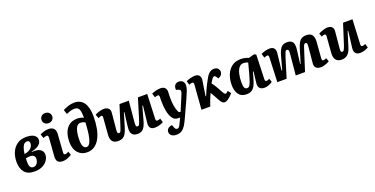

<svg xmlns="http://www.w3.org/2000/svg" viewBox="-25 -1746 5763 2949"><g transform="rotate(-20 2856.5 -272.0)"><path d="M255 15Q143 15 91.5 -48Q40 -111 40 -214Q40 -303 70.5 -374Q101 -445 161 -487Q221 -529 310 -529Q394 -529 436.5 -500Q479 -471 479 -425Q479 -385 455.5 -357.5Q432 -330 394.5 -313.5Q357 -297 314 -288V-281Q403 -290 449.5 -261Q496 -232 496 -175Q496 -127 467.5 -83.5Q439 -40 385 -12.5Q331 15 255 15ZM198 -290 243 -301Q292 -318 316 -348.5Q340 -379 340 -417Q340 -435 330.5 -448Q321 -461 298 -461Q275 -461 255.5 -446Q236 -431 221.5 -394Q207 -357 198 -290ZM262 -55Q287 -55 305.5 -71Q324 -87 334 -112Q344 -137 344 -162Q344 -197 322.5 -213.5Q301 -230 269 -230Q250 -230 230 -227.5Q210 -225 195 -221Q194 -203 193.5 -186Q193 -169 193 -154Q193 -110 208 -82.5Q223 -55 262 -55Z M622 -692Q622 -727 645.5 -750.5Q669 -774 709 -774Q748 -774 772 -751Q796 -728 796 -692Q796 -656 772 -633Q748 -610 710 -610Q669 -610 645.5 -633Q622 -656 622 -692ZM637 -398Q639 -438 614 -438Q591 -438 555 -423L533 -489Q553 -500 591 -513Q629 -526 674 -526Q727 -526 757 -496.5Q787 -467 782 -399L762 -117Q760 -96 764.5 -85Q769 -74 786 -74Q809 -74 841 -95L863 -37Q849 -27 825.5 -15Q802 -3 773.5 5.5Q745 14 717 14Q657 14 633.5 -16Q610 -46 615 -103Z M996 -719Q1039 -741 1086 -756.5Q1133 -772 1183 -772Q1285 -772 1338.5 -696.5Q1392 -621 1392 -472Q1392 -368 1375.5 -279.5Q1359 -191 1324.5 -125Q1290 -59 1237 -22.5Q1184 14 1112 14Q1021 14 964.5 -50Q908 -114 908 -229Q908 -318 934.5 -385Q961 -452 1013.5 -489Q1066 -526 1145 -526Q1169 -526 1198.5 -519Q1228 -512 1247 -502Q1247 -543 1243 -577Q1237 -637 1215.5 -659.5Q1194 -682 1155 -682Q1116 -682 1083.5 -671Q1051 -660 1020 -647ZM1133 -65Q1169 -65 1194 -118.5Q1219 -172 1233 -292Q1237 -331 1239 -364Q1241 -397 1243 -428Q1224 -438 1206 -443Q1188 -448 1166 -448Q1130 -448 1107 -416.5Q1084 -385 1073 -330Q1062 -275 1062 -203Q1062 -129 1080.5 -97Q1099 -65 1133 -65Z M1431 -482Q1443 -492 1468 -502Q1493 -512 1522 -519Q1551 -526 1577 -526Q1624 -526 1651.5 -501Q1679 -476 1674 -425L1649 -157Q1646 -121 1651.5 -108.5Q1657 -96 1673 -96Q1685 -96 1693 -104Q1701 -112 1710 -137Q1719 -162 1736 -214L1831 -513H1983L1951 -168Q1948 -131 1952.5 -113.5Q1957 -96 1977 -96Q1989 -96 1997.5 -104.5Q2006 -113 2014.5 -136Q2023 -159 2037 -202L2132 -513H2284L2268 -111Q2267 -91 2274 -83.5Q2281 -76 2294 -76Q2304 -76 2316 -79.5Q2328 -83 2342 -89L2361 -25Q2338 -10 2298 2Q2258 14 2219 14Q2171 14 2148.5 -13Q2126 -40 2132 -96L2162 -368L2152 -370L2091 -149Q2067 -61 2033 -23.5Q1999 14 1937 14Q1876 14 1848.5 -21.5Q1821 -57 1830 -137Q1836 -195 1844 -252.5Q1852 -310 1859 -370L1851 -372L1786 -154Q1768 -94 1747.5 -57Q1727 -20 1697 -3Q1667 14 1621 14Q1553 14 1525.5 -24.5Q1498 -63 1504 -133L1525 -401Q1527 -421 1522 -429.5Q1517 -438 1504 -438Q1489 -438 1455 -420Z M2689 57Q2666 106 2641 145.5Q2616 185 2581.5 207.5Q2547 230 2495 230Q2444 230 2415.5 207Q2387 184 2387 148Q2387 112 2413 91Q2439 70 2478 66L2491 101Q2500 126 2509 136.5Q2518 147 2535 147Q2555 147 2567.5 132.5Q2580 118 2595 84L2635 0H2615Q2575 0 2550.5 -12.5Q2526 -25 2505 -60Q2479 -101 2464.5 -172.5Q2450 -244 2450 -340Q2450 -356 2450.5 -374Q2451 -392 2451 -408Q2451 -437 2428 -437Q2420 -437 2405 -433.5Q2390 -430 2378 -425L2358 -492Q2379 -502 2420 -514Q2461 -526 2500 -526Q2552 -526 2575 -501Q2598 -476 2598 -438Q2598 -419 2596.5 -398.5Q2595 -378 2595 -347Q2595 -271 2603 -215.5Q2611 -160 2631 -111Q2639 -92 2646.5 -86.5Q2654 -81 2664 -81H2673L2778 -332Q2792 -365 2788 -383.5Q2784 -402 2754 -411L2721 -421Q2716 -469 2738 -497.5Q2760 -526 2805 -526Q2840 -526 2865 -503Q2890 -480 2890 -437Q2890 -399 2872.5 -352Q2855 -305 2819 -226Z M3114 -174 3123 -173Q3138 -211 3157 -252.5Q3176 -294 3194 -330.5Q3212 -367 3226 -391Q3257 -455 3292.5 -490.5Q3328 -526 3378 -526Q3422 -526 3442.5 -501.5Q3463 -477 3463 -450Q3463 -423 3446 -400Q3429 -377 3393 -364L3375 -391Q3359 -417 3344 -417Q3328 -417 3310 -395Q3302 -385 3291.5 -368.5Q3281 -352 3268 -327Q3285 -306 3301 -282Q3317 -258 3340 -216Q3372 -158 3387 -131.5Q3402 -105 3418 -105Q3427 -105 3438.5 -113.5Q3450 -122 3462 -135L3500 -84Q3454 -32 3420 -9Q3386 14 3362 14Q3344 14 3329.5 4Q3315 -6 3297 -33.5Q3279 -61 3252 -114Q3239 -138 3227.5 -156.5Q3216 -175 3204 -195Q3181 -146 3160.5 -93.5Q3140 -41 3128 0H2984L3015 -403Q3018 -439 2991 -439Q2980 -439 2966.5 -435Q2953 -431 2940 -425L2921 -490Q2958 -508 2999.5 -517Q3041 -526 3069 -526Q3114 -526 3137.5 -497Q3161 -468 3152 -417Z M4052 -118Q4051 -96 4056 -85.5Q4061 -75 4078 -75Q4099 -75 4124 -92L4145 -34Q4127 -18 4088 -2Q4049 14 4010 14Q3963 14 3936 -13Q3909 -40 3916 -99L3937 -280L3927 -282L3902 -191Q3886 -131 3865.5 -84.5Q3845 -38 3811 -12Q3777 14 3719 14Q3633 14 3591.5 -44.5Q3550 -103 3550 -196Q3550 -293 3581.5 -367.5Q3613 -442 3671.5 -484Q3730 -526 3811 -526Q3855 -526 3889 -517Q3923 -508 3941 -499L4032 -524L4065 -510ZM3758 -72Q3773 -72 3785 -79.5Q3797 -87 3808.5 -109Q3820 -131 3834 -173.5Q3848 -216 3867 -286L3907 -436Q3896 -442 3875 -447.5Q3854 -453 3834 -453Q3788 -453 3759.5 -416Q3731 -379 3717.5 -318Q3704 -257 3704 -185Q3704 -120 3717.5 -96Q3731 -72 3758 -72Z M4557 -344Q4560 -382 4555 -399Q4550 -416 4531 -416Q4511 -416 4500.5 -393Q4490 -370 4471 -310L4376 0H4224L4240 -401Q4240 -422 4235 -429.5Q4230 -437 4215 -437Q4205 -437 4192.5 -432.5Q4180 -428 4166 -422L4145 -490Q4173 -504 4212 -515Q4251 -526 4289 -526Q4336 -526 4359 -499Q4382 -472 4376 -416L4346 -145L4356 -143L4417 -363Q4439 -444 4471.5 -485Q4504 -526 4572 -526Q4636 -526 4661.5 -489Q4687 -452 4678 -375L4649 -144L4657 -142L4722 -358Q4739 -416 4759 -453Q4779 -490 4809 -508Q4839 -526 4887 -526Q4957 -526 4983 -484.5Q5009 -443 5003 -374L4983 -120Q4981 -97 4985.5 -85.5Q4990 -74 5007 -74Q5027 -74 5054 -90L5076 -33Q5059 -20 5033.5 -9.5Q5008 1 4982 7.5Q4956 14 4935 14Q4881 14 4855 -12Q4829 -38 4834 -87L4859 -351Q4862 -389 4856.5 -402.5Q4851 -416 4835 -416Q4823 -416 4815 -408Q4807 -400 4797.5 -375Q4788 -350 4772 -298L4677 0H4525Z M5084 -479Q5100 -490 5127 -501Q5154 -512 5182.5 -519Q5211 -526 5233 -526Q5282 -526 5306 -501Q5330 -476 5325 -427L5300 -159Q5297 -124 5301.5 -110.5Q5306 -97 5323 -97Q5341 -97 5352 -116Q5363 -135 5382 -191L5485 -513H5639L5619 -110Q5618 -75 5642 -75Q5654 -75 5667.5 -79Q5681 -83 5693 -89L5712 -25Q5687 -10 5647.5 2Q5608 14 5577 14Q5524 14 5500.5 -16Q5477 -46 5484 -102L5517 -369L5508 -371L5435 -135Q5411 -56 5372.5 -21Q5334 14 5274 14Q5211 14 5180 -25.5Q5149 -65 5156 -144L5176 -400Q5177 -423 5171 -431Q5165 -439 5152 -439Q5131 -439 5106 -423Z"/></g></svg>

Font: Literata 12pt
Style: Bold Italic
Weight: 700
Italic angle: -2°
Designer: Latin by Veronika Burian and Jose Scaglione. Greek by Irene Vlachou. Cyrillic by Vera Evstafieva
Foundry: TypeTogether
Version: Version 3.002